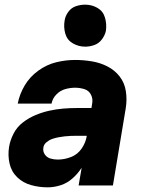

<svg xmlns="http://www.w3.org/2000/svg" viewBox="-20 -795 616 823"><path d="M184 8Q212 8 240 -1Q268 -10 291 -30.5Q314 -51 330 -76L317 0H464L519 -331Q525 -368 519.5 -404Q514 -440 493 -467Q472 -494 441 -510Q410 -526 374 -532Q338 -538 302 -538Q261 -538 220.5 -528Q180 -518 144 -492Q108 -466 86 -429Q64 -392 56 -351H201Q205 -373 221.5 -390Q238 -407 259.5 -413Q281 -419 302 -419Q322 -419 341.5 -413Q361 -407 370 -389Q379 -371 375 -351L372 -332H310Q280 -332 250.5 -329.5Q221 -327 191.5 -320.5Q162 -314 133 -302Q104 -290 78.5 -270.5Q53 -251 38.5 -223Q24 -195 19 -166Q13 -129 21 -94Q29 -59 54 -35Q79 -11 113.5 -1.5Q148 8 184 8ZM228 -111Q211 -111 196 -115.5Q181 -120 172 -133Q163 -146 166 -163Q168 -176 179.5 -185.5Q191 -195 204 -199.5Q217 -204 230.5 -206.5Q244 -209 257 -210.5Q270 -212 283.5 -212.5Q297 -213 310 -213H352Q348 -185 330.5 -159Q313 -133 284.5 -122Q256 -111 228 -111ZM345 -595Q365 -595 384.5 -602Q404 -609 417 -626.5Q430 -644 434 -663Q438 -692 430 -719.5Q422 -747 398 -761Q374 -775 345 -775Q325 -775 305.5 -768.5Q286 -762 273 -744.5Q260 -727 257 -707Q252 -678 260 -650.5Q268 -623 292.5 -609Q317 -595 345 -595Z"/></svg>

Font: Iosevka Sparkle Heavy Oblique
Style: Regular
Weight: 900
Italic angle: -9°
Designer: Belleve Invis
Foundry: Belleve Invis
Version: Version 4.5.0; ttfautohint (v1.8.3)